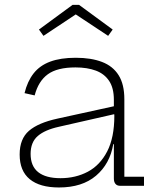

<svg xmlns="http://www.w3.org/2000/svg" viewBox="-20 -780 658 806"><path d="M484.5 0Q471.5 0 464.8 -8Q458 -16 458 -30.5V-222L462 -235L460 -294L458 -319V-361Q458 -410.5 438.2 -440.2Q418.5 -470 382.5 -483.5Q346.5 -497 297 -497Q220 -497 180.5 -468Q141 -439 125.5 -379.5L83 -389Q95 -438.5 121 -471.8Q147 -505 190.5 -521.2Q234 -537.5 298 -537.5Q362.5 -537.5 408.2 -520Q454 -502.5 478 -464.2Q502 -426 502 -363.5V-38H584.5V0ZM227.5 7Q147 7 104.8 -27.8Q62.5 -62.5 62.5 -131.5Q62.5 -197 101.5 -230.8Q140.5 -264.5 221 -282L472 -337V-303.5L228 -248Q168.5 -235 138.5 -209Q108.5 -183 108.5 -134Q108.5 -82.5 140.5 -57.2Q172.5 -32 234 -32Q297.5 -32 348.8 -59.2Q400 -86.5 430 -144.5Q460 -202.5 460 -294L471.5 -175H455.5Q441.5 -92 383.2 -42.5Q325 7 227.5 7ZM312 -759.5 453 -656 434 -629.5 298 -719.5 162.5 -629.5 143.5 -656 284.5 -759.5Z"/></svg>

Font: Hepta Slab ExtraLight Light
Style: Regular
Weight: 300
Version: Version 1.100